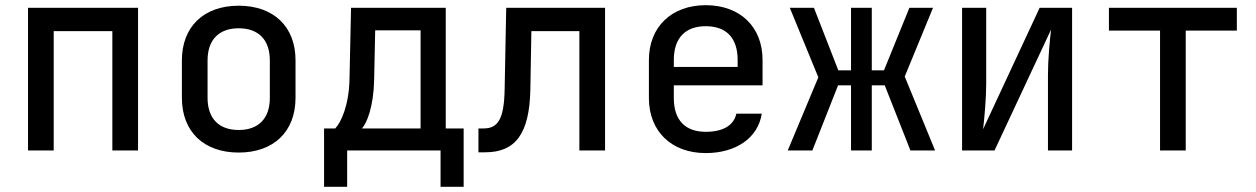

<svg xmlns="http://www.w3.org/2000/svg" viewBox="-20 -580 4840 740"><path d="M187 0V-460H413V0H512V-550H88V0Z M900 8C1035 8 1119 -73 1119 -203V-348C1119 -477 1035 -558 900 -558C765 -558 681 -477 681 -347V-203C681 -73 765 8 900 8ZM900 -79C825 -79 780 -122 780 -203V-347C780 -428 825 -471 900 -471C975 -471 1020 -428 1020 -347V-203C1020 -122 975 -79 900 -79Z M1318 140V0H1678V140H1767V-85H1698V-550H1333L1327 -274C1325 -174 1294 -107 1272 -85H1229V140ZM1375 -85C1394 -105 1420 -170 1422 -272L1426 -463H1601V-85Z M1850 7C1967 7 2020 -65 2024 -232L2028 -460H2213V0H2312V-550H1931L1925 -237C1923 -124 1901 -85 1844 -85H1824V7Z M2919 -349C2919 -476 2833 -560 2700 -560C2568 -560 2481 -476 2481 -349V-202C2481 -74 2568 10 2700 10C2817 10 2902 -49 2916 -142H2818C2808 -96 2766 -72 2700 -72C2621 -72 2577 -117 2577 -202V-251H2919ZM2577 -349C2577 -433 2621 -479 2700 -479C2780 -479 2823 -433 2823 -349V-322H2577Z M3111 0 3210 -251H3260V0H3340V-251H3390L3489 0H3584L3467 -285L3576 -550H3485L3387 -309H3340V-550H3260V-309H3211L3117 -550H3024L3134 -282L3016 0Z M3813 0 4031 -466C4026 -425 4019 -349 4019 -293V0H4112V-550H3987L3769 -82C3774 -124 3781 -201 3781 -258V-550H3688V0Z M4550 0V-462H4747V-550H4254V-462H4451V0Z"/></svg>

Font: Tekne LDO Medium
Style: Regular
Weight: 500
Monospace: yes
Designer: Alessio Laiso, Mario Rullo, Paolo Rosset
Foundry: Alessio Laiso
Version: Version 1.000;hotconv 1.0.109;makeotfexe 2.5.65596